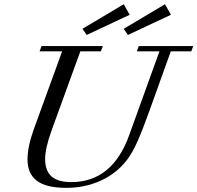

<svg xmlns="http://www.w3.org/2000/svg" viewBox="-20 -883 942 916"><path d="M393.6 -716.3 373.5 -745.6 570.3 -862.8 598.6 -812.5ZM590.3 -716.3 570.3 -745.6 767.1 -862.8 795.4 -812.5ZM295.9 13.2Q200.7 13.2 156 -20.5Q111.3 -54.2 111.3 -121.6Q111.3 -183.1 140.6 -264.6L276.4 -638.2H168.9L178.2 -663.1H470.7L460.9 -638.2H363.3L226.1 -260.7Q195.3 -175.3 195.3 -124Q195.3 -68.4 225.8 -41.3Q256.3 -14.2 319.8 -14.2Q515.6 -14.2 596.2 -237.8L740.7 -638.2H632.8L642.1 -663.1H901.9L892.6 -638.2H794.9L693.8 -356.9Q661.6 -266.6 636.5 -209.7Q611.3 -152.8 584.5 -118.2Q534.2 -54.2 459.2 -20.5Q384.3 13.2 295.9 13.2Z"/></svg>

Font: Elstob 14pt
Style: Italic
Weight: 400
Italic angle: -20°
Designer: Peter S. Baker
Version: Version 1.015